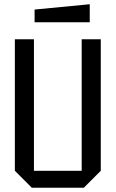

<svg xmlns="http://www.w3.org/2000/svg" viewBox="-20 -885 545 905"><path d="M50 -80V-700H140V-80H365V-700H455V-80L375 0H130ZM143 -780V-840L403 -865V-780Z"/></svg>

Font: Tektur SemiCondensed
Style: Regular
Weight: 400
Width: 4
Designer: Adam Jagosz
Foundry: Adam Jagosz
Version: Version 1.005;gftools[0.9.30]